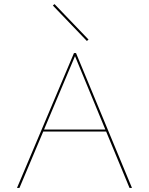

<svg xmlns="http://www.w3.org/2000/svg" viewBox="-20 -917 727 937"><path d="M404 -717 238 -890 246 -897 412 -724ZM498 -275H191L75 0H63L341 -658H351L624 0H612ZM494 -285 346 -643 195 -285Z"/></svg>

Font: Ysabeau Infant Hairline
Style: Regular
Weight: 100
Designer: Christian Thalmann (Catharsis Fonts)
Version: Version 0.003